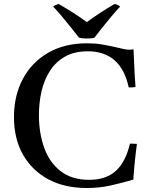

<svg xmlns="http://www.w3.org/2000/svg" viewBox="-20 -928 761 962"><path d="M666 -207Q654 -119 648 -28Q593 -12 536 1Q479 14 414 14Q303 14 221.5 -30Q140 -74 95 -153.5Q50 -233 50 -341Q50 -450 95 -533.5Q140 -617 222 -664Q304 -711 415 -711Q456 -711 487 -706Q518 -701 562 -691Q582 -687 597 -683Q612 -679 628 -679Q633 -679 639 -679.5Q645 -680 649 -681Q651 -637 653 -590Q655 -543 659 -492Q639 -489 625 -490Q586 -671 420 -671Q353 -671 306 -644.5Q259 -618 230 -572.5Q201 -527 188 -470Q175 -413 175 -351Q175 -263 201 -189Q227 -115 283 -71Q339 -27 427 -27Q510 -27 559.5 -71Q609 -115 631 -208Q639 -208 647.5 -208Q656 -208 666 -207ZM415 -817Q446 -840 481 -863Q516 -886 554 -908Q571 -905 582 -895Q562 -874 538 -845.5Q514 -817 491.5 -788.5Q469 -760 453 -739Q446 -737 435.5 -736Q425 -735 414 -735Q405 -735 394.5 -736Q384 -737 376 -739Q360 -760 337 -788.5Q314 -817 290.5 -845.5Q267 -874 246 -895Q258 -904 274 -908Q312 -886 347.5 -863.5Q383 -841 415 -817Z"/></svg>

Font: Tiro Gurmukhi
Style: Regular
Weight: 400
Designer: Gurmukhi: John Hudson & Fiona Ross. Latin: John Hudson.
Foundry: Tiro Typeworks Ltd.
Version: Version 1.52